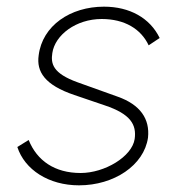

<svg xmlns="http://www.w3.org/2000/svg" viewBox="-20 -546 546 576"><path d="M217 10C322 10 412 -50 424 -133C430 -189 401 -232 333 -256L213 -299C138 -326 132 -355 137 -387C145 -441 208 -489 285 -489C354 -489 403 -459 426 -410L459 -432C430 -492 369 -526 292 -526C191 -526 107 -469 96 -380C89 -331 114 -291 203 -261L294 -230C372 -204 390 -172 384 -129C376 -76 294 -27 222 -27C144 -27 91 -64 66 -126L32 -105C54 -37 126 10 217 10Z"/></svg>

Font: United Sans Thin
Style: Italic
Weight: 100
Italic angle: -8°
Designer: Pablo Impallari, Rodrigo Fuenzalida (Modified by Dan O. Williams)
Version: Version 1.000;PS 001.000;hotconv 1.0.88;makeotf.lib2.5.64775